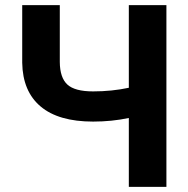

<svg xmlns="http://www.w3.org/2000/svg" viewBox="-20 -731 735 751"><path d="M630.9 -710.9V0H483.9V-269.5Q417 -255.4 344.2 -255.4Q209 -255.4 138.9 -314.5Q68.8 -373.5 66.9 -485.4V-710.9H213.9V-488.3Q214.4 -427.2 243.4 -400.4Q272.5 -373.5 344.2 -373.5Q417 -373.5 483.9 -387.7V-710.9Z"/></svg>

Font: MAUL Bold
Style: Bold
Weight: 700
Designer: MAUL
Version: Version 1.0; 2020; ttfautohint (v1.8.3)